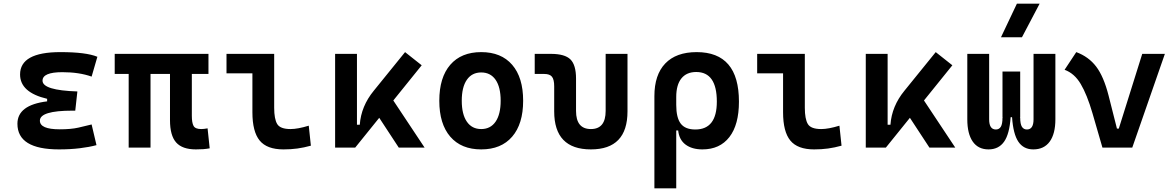

<svg xmlns="http://www.w3.org/2000/svg" viewBox="-20 -815 6485 1060"><path d="M305.7 9.8Q76.2 9.8 76.2 -131.8Q76.2 -235.4 240.2 -255.4V-269.5Q90.8 -304.7 90.8 -403.8Q90.8 -527.3 313.5 -527.3Q455.6 -527.3 517.6 -501.5L485.8 -392.1Q417 -416.5 324.2 -416.5Q214.8 -416.5 214.8 -369.6Q214.8 -316.4 407.2 -310.1L395.5 -204.1H379.9Q200.2 -204.1 200.2 -148.9Q200.2 -101.1 309.6 -101.1Q372.1 -101.1 412.8 -110.4Q453.6 -119.6 485.8 -127.9L512.7 -13.7Q472.7 -2.9 420.4 3.4Q368.2 9.8 305.7 9.8Z M1061.5 9.8Q986.3 9.8 952.4 -28.6Q918.5 -66.9 918.5 -151.4V-406.7H811V0H690.4V-406.7H613.3V-517.6H1130.9V-406.7H1039.1V-175.8Q1039.1 -137.2 1048.6 -119.9Q1058.1 -102.5 1090.8 -102.5Q1098.6 -102.5 1106.9 -103.5Q1115.2 -104.5 1126 -106.4L1137.7 3.9Q1118.2 7.3 1102.3 8.5Q1086.4 9.8 1061.5 9.8Z M1544.9 9.8Q1453.6 9.8 1413.6 -39.1Q1373.5 -87.9 1373.5 -195.3V-410.2H1230.5V-517.6H1493.7V-219.7Q1493.7 -158.2 1510.3 -130.4Q1526.9 -102.5 1584 -102.5Q1624 -102.5 1684.6 -121.1L1696.3 -10.7Q1657.7 0 1621.8 4.9Q1585.9 9.8 1544.9 9.8Z M1830.1 0V-517.6H1950.7V-126.5H1966.3Q1973.6 -229 2043.9 -314.5L2216.3 -527.3L2308.1 -454.6L2151.4 -260.3L2324.2 0H2181.6L2073.7 -164.6L1940.9 0Z M2636.7 9.8Q2526.4 9.8 2465.8 -60.5Q2405.3 -130.9 2405.3 -258.8Q2405.3 -387.2 2465.8 -457.3Q2526.4 -527.3 2636.7 -527.3Q2747.1 -527.3 2807.6 -457.3Q2868.2 -387.2 2868.2 -258.8Q2868.2 -130.9 2807.6 -60.5Q2747.1 9.8 2636.7 9.8ZM2636.7 -102.5Q2688 -102.5 2716.1 -143.3Q2744.1 -184.1 2744.1 -258.8Q2744.1 -334 2716.1 -374.5Q2688 -415 2636.7 -415Q2585.4 -415 2557.4 -374.5Q2529.3 -334 2529.3 -258.8Q2529.3 -184.1 2557.4 -143.3Q2585.4 -102.5 2636.7 -102.5Z M3242.2 9.8Q3039.6 9.8 3039.6 -200.2V-338.4Q3039.6 -376 3027.3 -391.4Q3015.1 -406.7 2984.9 -406.7H2932.1V-517.6H3021.5Q3098.1 -517.6 3129.2 -487.1Q3160.2 -456.5 3160.2 -380.9V-202.6Q3160.2 -102.5 3242.2 -102.5Q3323.7 -102.5 3323.7 -202.6V-517.6H3444.3V-200.2Q3444.3 9.8 3242.2 9.8Z M3857.9 9.8Q3800.8 9.8 3765.1 -16.6Q3729.5 -43 3724.1 -94.7H3713.4V224.6H3592.8V-284.2Q3592.8 -401.9 3652.8 -464.6Q3712.9 -527.3 3826.2 -527.3Q4059.6 -527.3 4059.6 -253.9Q4059.6 -126.5 4006.8 -58.3Q3954.1 9.8 3857.9 9.8ZM3713.4 -235.8Q3713.4 -165.5 3738 -132.8Q3762.7 -100.1 3818.8 -100.1Q3937.5 -100.1 3937.5 -253.9Q3937.5 -417.5 3823.7 -417.5Q3770.5 -417.5 3741.9 -382.1Q3713.4 -346.7 3713.4 -279.8Z M4474.6 9.8Q4383.3 9.8 4343.3 -39.1Q4303.2 -87.9 4303.2 -195.3V-410.2H4160.2V-517.6H4423.3V-219.7Q4423.3 -158.2 4439.9 -130.4Q4456.5 -102.5 4513.7 -102.5Q4553.7 -102.5 4614.3 -121.1L4626 -10.7Q4587.4 0 4551.5 4.9Q4515.6 9.8 4474.6 9.8Z M4759.8 0V-517.6H4880.4V-126.5H4896Q4903.3 -229 4973.6 -314.5L5146 -527.3L5237.8 -454.6L5081.1 -260.3L5253.9 0H5111.3L5003.4 -164.6L4870.6 0Z M5684.6 9.8Q5630.9 9.8 5602.3 -32.5Q5573.7 -74.7 5567.4 -168H5559.6Q5553.2 -74.7 5523.2 -32.5Q5493.2 9.8 5437.5 9.8Q5380.4 9.8 5350.3 -33.4Q5320.3 -76.7 5320.3 -156.2V-517.6H5440.9V-156.2Q5440.9 -100.1 5478 -100.1Q5496.1 -100.1 5505.4 -115.2Q5514.6 -130.4 5514.6 -166L5516.6 -168H5514.6V-419.9H5612.3V-168H5610.4L5612.3 -166Q5612.3 -130.4 5621.8 -115.2Q5631.3 -100.1 5649.4 -100.1Q5686 -100.1 5686 -156.2V-517.6H5806.6V-156.2Q5806.6 -76.7 5775.4 -33.4Q5744.1 9.8 5684.6 9.8ZM5506.3 -609.4 5594.2 -794.9H5719.7L5622.1 -609.4Z M6066.4 0 6011.2 -190.4Q5981.4 -292.5 5946.5 -351.3Q5911.6 -410.2 5857.4 -429.7L5921.9 -527.3Q5990.2 -502 6031.7 -447.5Q6073.2 -393.1 6100.1 -288.1L6146.5 -105H6156.7L6286.1 -517.6H6411.1L6231 0Z"/></svg>

Font: Cascadia Mono PL SemiBold
Style: Regular
Weight: 600
Monospace: yes
Designer: Aaron Bell
Foundry: Saja Typeworks
Version: Version 2404.023; ttfautohint (v1.8.4)